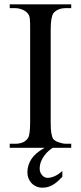

<svg xmlns="http://www.w3.org/2000/svg" viewBox="-20 -682 373 886"><path d="M24.9 0V-18.6H48.8Q69.3 -18.6 83.5 -24.2Q97.7 -29.8 107.4 -42.5Q119.1 -56.2 119.1 -117.7V-545.4Q119.1 -562.5 118.9 -574.5Q118.7 -586.4 117.7 -595Q116.7 -603.5 114.5 -609.4Q112.3 -615.2 108.4 -619.6Q99.1 -631.3 82.5 -637.9Q65.9 -644.5 48.8 -644.5H24.9V-662.1H308.6V-644.5H284.7Q245.6 -644.5 226.1 -620.6Q220.7 -612.3 217.3 -593.8Q213.9 -575.2 213.9 -545.4V-117.7Q213.9 -85.4 216.8 -67.9Q219.7 -50.3 225.1 -41.5Q227.5 -37.6 233.9 -33.4Q240.2 -29.3 248.8 -26.1Q257.3 -22.9 266.6 -20.8Q275.9 -18.6 284.7 -18.6H308.6V0ZM267.6 133.8Q259.3 142.1 250 151.1Q240.7 160.2 229.7 167.5Q218.8 174.8 205.6 179.4Q192.4 184.1 176.3 184.1Q160.6 184.1 147.7 178.5Q134.8 172.9 125.7 163.3Q116.7 153.8 111.6 141.1Q106.4 128.4 106.4 114.3Q106.4 80.1 125 51.8Q143.6 23.4 186 0H223.6Q214.8 5.4 204.3 14.4Q193.8 23.4 184.6 35.9Q175.3 48.3 169.2 63.7Q163.1 79.1 163.1 97.2Q163.1 104 165.5 111.3Q168 118.7 172.9 124.8Q177.7 130.9 184.3 134.8Q190.9 138.7 199.7 138.7Q214.8 138.7 232.4 130.9Q250 123 267.6 106.9Z"/></svg>

Font: Doulos SIL Eur
Style: Regular
Weight: 400
Designer: Walt Agee, Victor Gaultney, Peter Martin, Debbi Hosken, Becca Hirsbrunner
Foundry: SIL International
Version: Version 5.000